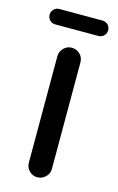

<svg xmlns="http://www.w3.org/2000/svg" viewBox="-103 -679 449 730"><g transform="rotate(15 121.5 -314.0)"><path d="M6.8 -603.5Q6.8 -616.2 15.6 -625Q24.4 -633.8 37.1 -633.8H207Q219.7 -633.8 228.5 -625Q237.3 -616.2 237.3 -603.5Q237.3 -590.8 228.5 -582Q219.7 -573.2 207 -573.2H37.1Q24.4 -573.2 15.6 -582Q6.8 -590.8 6.8 -603.5ZM76.2 -39.1V-458Q76.2 -476.6 89.4 -490.2Q102.5 -503.9 121.1 -503.9Q140.6 -503.9 153.8 -490.7Q167 -477.5 167 -458V-39.1Q167 -20.5 153.3 -7.3Q139.6 5.9 121.1 5.9Q102.5 5.9 89.4 -7.3Q76.2 -20.5 76.2 -39.1Z"/></g></svg>

Font: jf-openhuninn-1.0
Style: Regular
Weight: 400
Designer: [Kosugi Maru]
      Designed by Motoya company      

      [Varela Round]
      Joe Prince(Latin component); Avraham Co
Foundry: justfont CO.,LTD.
Version: 1.0